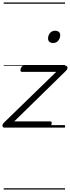

<svg xmlns="http://www.w3.org/2000/svg" viewBox="-30 -1030 565 1550"><path d="M8 0Q-10 0 -10 -14Q-10 -28 0 -38L424 -450H148Q139 -450 136 -456Q133 -462 137 -475Q141 -487 147.5 -493.5Q154 -500 163 -500H497Q507 -500 511.5 -493.5Q516 -487 514.5 -478Q513 -469 504 -460L85 -50H375Q384 -50 386.5 -44Q389 -38 385 -23Q382 -12 375.5 -6Q369 0 359 0ZM399 -683Q381 -683 369.5 -692Q358 -701 358 -719Q358 -743 373 -762.5Q388 -782 416 -782Q433 -782 444.5 -773Q456 -764 456 -745Q456 -722 441 -702.5Q426 -683 399 -683ZM0 490H495V500H0ZM0 -20H495V0H0ZM0 -505H495V-500H0ZM0 -1010H495V-1000H0Z"/></svg>

Font: Playwrite RO Guides
Style: Regular
Weight: 400
Designer: Veronika Burian, José Scaglione
Foundry: TypeTogether
Version: Version 1.003